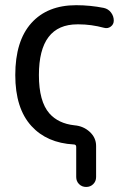

<svg xmlns="http://www.w3.org/2000/svg" viewBox="-20 -578 493 754"><path d="M426.8 -497.1Q426.8 -482.4 415 -473.6Q403.3 -464.8 388.7 -468.8Q337.9 -482.4 289.1 -482.4Q287.1 -482.4 284.2 -482.4Q132.8 -482.4 132.8 -283.2Q132.8 -179.7 173.8 -132.8Q209 -92.8 272.5 -85.9Q307.6 -83 332.5 -60.1Q357.4 -37.1 357.4 -4.9V117.2Q357.4 133.8 346.2 145Q335 156.2 318.4 156.2Q301.8 156.2 290.5 145Q279.3 133.8 279.3 117.2V-1Q279.3 -10.7 269.5 -10.7Q164.1 -16.6 103.5 -83Q40 -152.3 40 -283.2Q40 -417 103 -487.3Q166 -557.6 279.3 -557.6Q334 -557.6 387.7 -546.9Q405.3 -543 416 -528.8Q426.8 -514.6 426.8 -497.1Z"/></svg>

Font: Gen Jyuu GothicX Regular
Style: Regular
Weight: 400
Designer: [Source Han Sans]
Ryoko NISHIZUKA  (kana & ideographs); Paul D. Hunt (Latin, Greek & Cyrillic); Wenlong ZHANG  (bopomofo
Version: Version 1.002.20150607